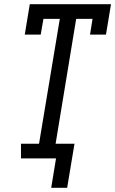

<svg xmlns="http://www.w3.org/2000/svg" viewBox="-20 -755 549 915"><path d="M224 140 247 0H80V-70H166L265 -665H187L174 -590H98L122 -735H509L485 -590H409L421 -665H343L245 -70H335L300 140Z"/></svg>

Font: Iosevka Curly Slab Oblique
Style: Regular
Weight: 400
Italic angle: -9°
Monospace: yes
Designer: Belleve Invis
Foundry: Belleve Invis
Version: Version 11.1.0; ttfautohint (v1.8.3)